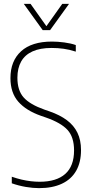

<svg xmlns="http://www.w3.org/2000/svg" viewBox="-20 -964 473 993"><path d="M182 9Q150.5 9 113.5 2.8Q76.5 -3.5 41 -16V-50Q67 -41 91.5 -35.2Q116 -29.5 139.2 -26.8Q162.5 -24 185 -24Q272 -24 317.5 -64.5Q363 -105 363 -186Q363 -255 329.2 -292Q295.5 -329 218 -356L192 -365Q115 -392 74.5 -438.2Q34 -484.5 34 -560Q34 -648.5 89 -698.8Q144 -749 249 -749Q278.5 -749 312.5 -744.5Q346.5 -740 372 -731V-697Q340 -707.5 309.2 -711.8Q278.5 -716 247 -716Q187.5 -716 148.2 -698.2Q109 -680.5 89.5 -646Q70 -611.5 70 -562Q70 -496 102.5 -459.8Q135 -423.5 210 -397L236 -388Q289.5 -369.5 325.8 -342.5Q362 -315.5 380.5 -277.5Q399 -239.5 399 -188Q399 -124.5 373.8 -80.5Q348.5 -36.5 300 -13.8Q251.5 9 182 9ZM201 -808 103 -944H138L224 -823H216L302 -944H337L239 -808Z"/></svg>

Font: Encode Sans SC Condensed Thin
Style: Regular
Weight: 100
Width: 3
Designer: Multiple Designers
Foundry: Impallari Type
Version: Version 3.002